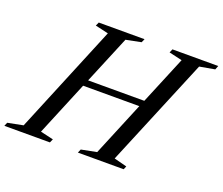

<svg xmlns="http://www.w3.org/2000/svg" viewBox="-197 -956 1325 1143"><g transform="rotate(20 465.5 -385.0)"><path d="M501 -42 643.1 -384.8H287.1L145 -42L227.1 -22.9L216.8 0H-71.8L-62 -22.9L35.2 -42L318.8 -728L235.8 -747.1L246.1 -770H536.1L525.9 -747.1L430.2 -728L304.2 -424.8H660.2L786.1 -728L703.1 -747.1L712.9 -770H1002.9L993.2 -745.1L897 -728L611.8 -42L692.9 -21L684.1 0H394L403.8 -22.9Z"/></g></svg>

Font: Libre Caslon Text
Style: Italic
Weight: 400
Italic angle: -25°
Designer: Pablo Impallari, Rodrigo Fuenzalida
Foundry: Pablo Impallari, Rodrigo Fuenzalida
Version: Version 1.002